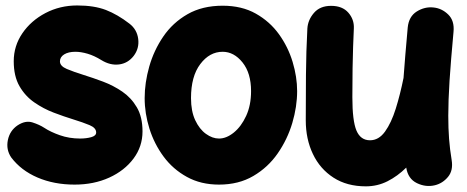

<svg xmlns="http://www.w3.org/2000/svg" viewBox="-20 -593 1693 696"><path d="M464.4 -390.1Q443.4 -363.3 411.4 -359.4Q379.4 -355.5 347.7 -375Q321.8 -391.1 297.6 -398.2Q273.4 -405.3 253.4 -405.3Q228 -405.3 212.6 -395.8Q197.3 -386.2 197.3 -370.6Q197.3 -353.5 222.2 -343Q247.1 -332.5 283.2 -321.3Q316.4 -311 353.5 -297.1Q390.6 -283.2 423.1 -261Q455.6 -238.8 476.1 -203.9Q496.6 -168.9 496.6 -116.7Q496.6 -62 464.1 -18.3Q431.6 25.4 376 50.8Q320.3 76.2 250.5 76.2Q175.8 76.2 116 50.5Q56.2 24.9 20.5 -22.5Q1.5 -50.8 8.5 -85.2Q15.6 -119.6 43.9 -138.7Q72.3 -157.2 97.7 -149.2Q123 -141.1 140.1 -129.9Q163.1 -114.7 197 -102.8Q231 -90.8 270.5 -90.8Q292.5 -90.8 310.5 -95.7Q328.6 -100.6 328.6 -112.8Q328.6 -129.4 304.7 -139.4Q280.8 -149.4 245.6 -160.2Q212.4 -170.4 175 -184.6Q137.7 -198.7 104.5 -221.7Q71.3 -244.6 50.5 -280.8Q29.8 -316.9 29.8 -371.1Q29.8 -426.3 61 -472.2Q92.3 -518.1 144.8 -545.7Q197.3 -573.2 259.8 -573.2Q321.3 -573.2 363.8 -556.9Q406.2 -540.5 449.2 -507.3Q476.6 -486.3 481 -451.9Q485.4 -417.5 464.4 -390.1Z M787.1 -572.3Q856.4 -572.3 907.2 -543.7Q958 -515.1 991.2 -469Q1024.4 -422.9 1040.8 -368.4Q1057.1 -314 1057.1 -262.7Q1057.1 -206.5 1039.6 -147.2Q1022 -87.9 986.8 -37.1Q951.7 13.7 898.4 44.9Q845.2 76.2 773.9 76.2Q708 76.2 657.5 48.3Q606.9 20.5 573 -25.4Q539.1 -71.3 521.7 -126.7Q504.4 -182.1 504.4 -237.3Q504.4 -293 521 -351.6Q537.6 -410.2 571.8 -460.4Q606 -510.7 659.7 -541.5Q713.4 -572.3 787.1 -572.3ZM787.1 -405.3Q739.7 -405.3 706.1 -360.8Q672.4 -316.4 672.4 -237.3Q672.4 -189.9 687.7 -157.2Q703.1 -124.5 726.6 -107.7Q750 -90.8 773.9 -90.8Q800.8 -90.8 827.6 -112.5Q854.5 -134.3 872.3 -172.9Q890.1 -211.4 890.1 -262.7Q890.1 -328.1 859.1 -366.7Q828.1 -405.3 787.1 -405.3Z M1624 -477.5Q1614.3 -373 1609.6 -300.5Q1605 -228 1605 -173.3Q1605 -127.4 1607.9 -89.6Q1610.8 -51.8 1617.2 -13.2Q1623.5 24.9 1604 48.3Q1584.5 71.8 1556.2 78.6Q1523.4 86.4 1491.2 70.8Q1459 55.2 1452.6 14.6Q1421.4 45.4 1384.8 64Q1348.1 82.5 1306.2 82.5Q1237.8 82.5 1189 51Q1140.1 19.5 1114.3 -34.7Q1088.4 -88.9 1088.4 -156.7Q1088.4 -236.3 1089.1 -321.8Q1089.8 -407.2 1094.2 -489.7Q1096.2 -521 1118.2 -546.4Q1140.1 -571.8 1180.2 -571.8Q1221.2 -571.8 1242.7 -547.1Q1264.2 -522.5 1262.7 -490.2Q1261.2 -457 1260 -423.1Q1258.8 -389.2 1258.1 -345.9Q1257.3 -302.7 1257.3 -240.7Q1257.3 -154.8 1272.2 -119.6Q1287.1 -84.5 1321.3 -84.5Q1353 -84.5 1375.7 -116Q1398.4 -147.5 1414.6 -199Q1430.7 -250.5 1442.9 -311V-312Q1445.8 -351.1 1449.5 -396Q1453.1 -440.9 1458 -493.2Q1461.9 -533.2 1490.7 -551.3Q1519.5 -569.3 1551.3 -565.9Q1581.5 -563 1604.7 -540.5Q1627.9 -518.1 1624 -477.5Z"/></svg>

Font: Mikhak Black
Style: Regular
Weight: 900
Designer: Amin Abedi
Version: Version 3.3